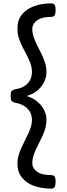

<svg xmlns="http://www.w3.org/2000/svg" viewBox="-20 -1041 395 1136"><path d="M282 -1021Q297 -1021 303 -1012.5Q309 -1004 309 -981Q309 -959 303 -950Q297 -941 282 -941Q244 -941 220 -931.5Q196 -922 183.5 -905.5Q171 -889 171 -869Q171 -846 179.5 -821.5Q188 -797 200.5 -772Q213 -747 225.5 -721.5Q238 -696 246.5 -669.5Q255 -643 255 -615Q255 -584 240.5 -555Q226 -526 200 -504.5Q174 -483 137 -473Q174 -462 200 -440.5Q226 -419 240.5 -391Q255 -363 255 -331Q255 -308 249 -285.5Q243 -263 233.5 -241.5Q224 -220 213 -199Q202 -178 192.5 -157Q183 -136 177 -116Q171 -96 171 -76Q171 -46 198.5 -25.5Q226 -5 282 -5Q297 -5 303 3.5Q309 12 309 35Q309 57 303 66Q297 75 282 75Q227 75 182 59Q137 43 110 10Q83 -23 83 -75Q83 -98 89.5 -120.5Q96 -143 105.5 -164.5Q115 -186 126 -207Q137 -228 146.5 -249Q156 -270 162.5 -290Q169 -310 169 -331Q169 -357 158 -377.5Q147 -398 125 -412.5Q103 -427 71 -433Q56 -436 49.5 -443.5Q43 -451 43 -473Q43 -496 49.5 -503Q56 -510 71 -513Q103 -518 125 -532Q147 -546 158 -567.5Q169 -589 169 -615Q169 -640 160.5 -664.5Q152 -689 139 -713.5Q126 -738 113 -763.5Q100 -789 91.5 -816Q83 -843 83 -871Q83 -923 110 -955.5Q137 -988 182 -1004.5Q227 -1021 282 -1021Z"/></svg>

Font: Playwrite HU
Style: Regular
Weight: 400
Designer: Veronika Burian, José Scaglione
Foundry: TypeTogether
Version: Version 1.002